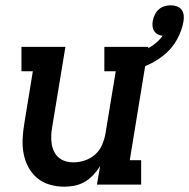

<svg xmlns="http://www.w3.org/2000/svg" viewBox="-20 -697 714 725"><path d="M223 8Q194 8 167 0Q140 -8 119.5 -25.5Q99 -43 86.5 -67Q74 -91 69 -118Q64 -145 65.5 -174Q67 -203 72 -232L104 -428H61V-520H227L177 -217Q174 -201 173.5 -185.5Q173 -170 175 -155Q177 -140 183.5 -126Q190 -112 201 -102.5Q212 -93 226.5 -88.5Q241 -84 257 -84Q279 -84 300 -91Q321 -98 338.5 -113Q356 -128 365 -149Q374 -170 378 -191L417 -428H374V-520H540L470 -92H513V0H346L358 -70Q347 -52 332.5 -36.5Q318 -21 300 -10.5Q282 0 262 4Q242 8 223 8ZM472 -428 455 -484Q475 -488 494 -494.5Q513 -501 531 -510Q549 -519 565.5 -532Q582 -545 594 -562Q584 -563 575.5 -567.5Q567 -572 562 -580Q557 -588 556 -598Q555 -608 557 -619Q559 -630 564.5 -641.5Q570 -653 579.5 -661.5Q589 -670 601 -673.5Q613 -677 625 -677Q637 -677 648 -673Q659 -669 665.5 -660.5Q672 -652 673.5 -640.5Q675 -629 673 -617Q667 -582 649 -549Q631 -516 602.5 -492Q574 -468 540 -452.5Q506 -437 472 -428Z"/></svg>

Font: Iosevka Etoile SmBdObl
Style: Regular
Weight: 600
Italic angle: -9°
Designer: Belleve Invis
Foundry: Belleve Invis
Version: Version 15.5.2; ttfautohint (v1.8.4)